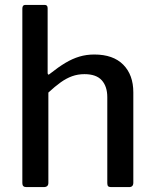

<svg xmlns="http://www.w3.org/2000/svg" viewBox="-20 -762 628 782"><path d="M87 0Q71 0 71 -16V-727Q71 -742 83 -742H162Q174 -742 174 -729V-465Q174 -460 176.5 -458.5Q179 -457 184 -462Q218 -489 246.5 -506Q275 -523 303.5 -531.5Q332 -540 364 -540Q441 -540 482 -498.5Q523 -457 523 -386V-18Q523 0 506 0H432Q424 0 420.5 -3.5Q417 -7 417 -16V-366Q417 -410 394.5 -435Q372 -460 324 -460Q297 -460 273.5 -451.5Q250 -443 227 -426.5Q204 -410 177 -385V-17Q177 0 158 0H87Z"/></svg>

Font: Libre Franklin Medium
Style: Regular
Weight: 500
Designer: Pablo Impallari, Rodrigo Fuenzalida, Nhung Nguyen
Foundry: Impallari Type
Version: Version 3.000